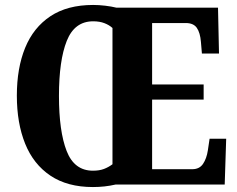

<svg xmlns="http://www.w3.org/2000/svg" viewBox="-20 -745 958 775"><path d="M355 10Q252 10 183.5 -36Q115 -82 81.5 -165Q48 -248 48 -359Q48 -470 81.5 -552Q115 -634 183.5 -679.5Q252 -725 356 -725Q379 -725 404.5 -722Q430 -719 450 -714H860L864 -529H795L791 -576Q788 -613 774.5 -632.5Q761 -652 730 -652H594V-404H802V-343H594V-62H756Q785 -62 799.5 -83.5Q814 -105 819 -138L826 -185H893L887 0H446Q403 10 355 10ZM355 -56Q381 -56 399.5 -63Q418 -70 434 -82V-632Q421 -644 401.5 -651.5Q382 -659 356 -659Q281 -659 249.5 -580Q218 -501 218 -358Q218 -215 249 -135.5Q280 -56 355 -56Z"/></svg>

Font: Noto Serif Tamil Condensed ExtraBold
Style: Regular
Weight: 800
Width: 3
Designer: Indian Type Foundry, Tom Grace, and the Monotype Design Team
Foundry: Monotype Imaging Inc.
Version: Version 2.004; ttfautohint (v1.8.4.7-5d5b)